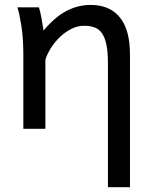

<svg xmlns="http://www.w3.org/2000/svg" viewBox="-20 -528 619 787"><path d="M139.2 -498Q142.1 -490.2 145 -477.8Q147.9 -465.3 150.4 -451.7Q152.8 -438 154.8 -424.8L158.7 -402.8Q205.1 -458.5 252.4 -483.2Q299.8 -507.8 351.6 -507.8Q429.7 -507.8 471.2 -456.8Q512.7 -405.8 512.7 -305.2V239.3H422.4V-268.6Q422.4 -314.5 416.3 -344.2Q410.2 -374 398.2 -391.4Q386.2 -408.7 367.9 -415.5Q349.6 -422.4 324.7 -422.4Q298.3 -422.4 273.2 -409.9Q248 -397.5 227.1 -377.7Q206.1 -357.9 189.9 -333Q173.8 -308.1 166 -283.2V0H75.7V-300.3Q75.7 -372.6 67.6 -422.6Q59.6 -472.7 51.3 -498Z"/></svg>

Font: Andika Phon
Style: Regular
Weight: 400
Designer: Victor Gaultney, Annie Olsen, Julie Remington, Don Collingsworth, Eric Hays, Becca Hirsbrunner
Foundry: SIL International
Version: Version 5.000